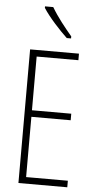

<svg xmlns="http://www.w3.org/2000/svg" viewBox="-62 -986 510 1022"><g transform="rotate(5 192.5 -474.5)"><path d="M180 -949H136V-941C167 -892 227 -828 266 -791H289V-802C252 -846 212 -895 180 -949ZM338 0V-35H115V-357H325V-392H115V-679H338V-714H77V0Z"/></g></svg>

Font: Noto Sans Sinhala ExtraCondensed ExtraLight
Style: Regular
Weight: 200
Width: 2
Designer: Jelle Bosma - Monotype Design Team
Foundry: Monotype Imaging Inc.
Version: Version 2.006